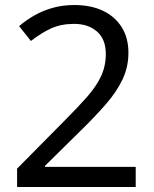

<svg xmlns="http://www.w3.org/2000/svg" viewBox="-20 -744 612 764"><path d="M520 0H48V-73L235 -262Q289 -316 326 -358Q363 -400 382 -440.5Q401 -481 401 -529Q401 -588 366 -618.5Q331 -649 275 -649Q223 -649 183.5 -631Q144 -613 103 -581L56 -640Q84 -664 117.5 -683Q151 -702 190.5 -713Q230 -724 275 -724Q342 -724 390 -701Q438 -678 464.5 -635.5Q491 -593 491 -534Q491 -478 468 -429Q445 -380 404 -332.5Q363 -285 308 -231L159 -84V-80H520Z"/></svg>

Font: Noto Sans Lao Looped
Style: Regular
Weight: 400
Designer: Mark Frömberg, Ben Mitchell
Foundry: The Fontpad Ltd
Version: Version 1.001